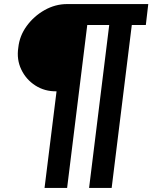

<svg xmlns="http://www.w3.org/2000/svg" viewBox="-20 -720 749 944"><path d="M258 -271Q200 -270 154 -299.5Q108 -329 84.5 -378.5Q61 -428 70 -486Q76 -544 111.5 -592.5Q147 -641 199.5 -670.5Q252 -700 310 -700H709L697 -597H628L529 204H418L517 -597H409L310 204H199Z"/></svg>

Font: Haskoy SemiBold
Style: Italic
Weight: 600
Designer: Ertekin Erdin
Foundry: Ertekin Erdin
Version: Version 2.000; ttfautohint (v1.8.4.7-5d5b)